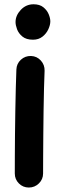

<svg xmlns="http://www.w3.org/2000/svg" viewBox="-20 -796 272 881"><path d="M51.3 -694.8Q51.3 -725.1 75.4 -750.7Q99.6 -776.4 133.8 -776.4Q162.1 -776.4 179 -762.7Q195.8 -749 203.4 -730.7Q210.9 -712.4 210.9 -698.2Q210.9 -681.6 201.9 -661.9Q192.9 -642.1 175 -627.9Q157.2 -613.8 131.3 -613.8Q100.6 -613.8 83 -628.2Q65.4 -642.6 58.3 -661.6Q51.3 -680.7 51.3 -694.8ZM122.6 -539.1Q149.4 -538.1 167.5 -518.1Q185.5 -498 184.6 -471.2Q183.1 -437.5 181.9 -389.4Q180.7 -341.3 179.9 -286.6Q179.2 -231.9 178.7 -177.7Q178.2 -123.5 178 -77.1Q177.7 -30.8 177.7 0Q177.7 26.9 158.4 45.7Q139.2 64.5 112.3 64.5Q85.4 64.5 66.7 45.7Q47.9 26.9 47.9 0Q47.9 -31.2 48.1 -77.6Q48.3 -124 48.8 -178.5Q49.3 -232.9 50.3 -288.1Q51.3 -343.3 52.5 -392.6Q53.7 -441.9 55.2 -477.1Q56.2 -503.9 75.9 -522Q95.7 -540 122.6 -539.1Z"/></svg>

Font: Mikhak Bold
Style: Regular
Weight: 700
Designer: Amin Abedi
Version: Version 3.3